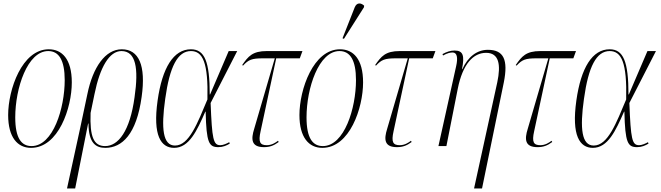

<svg xmlns="http://www.w3.org/2000/svg" viewBox="-20 -824 3731 1083"><path d="M155 10C310 10 385 -216 385 -359C385 -492 329 -546 255 -546C104 -546 26 -319 26 -175C26 -49 79 10 155 10ZM158 0C101 0 66 -44 66 -162C66 -327 135 -536 252 -536C312 -536 345 -485 345 -372C345 -215 280 0 158 0Z M358 239H404L477 -127H479C480 -16 521 10 574 10C668 10 750 -66 779 -278C804 -455 763 -546 667 -546C574 -546 504 -445 473 -294L431 -96ZM573 0C508 0 486 -53 491 -187L513 -293C544 -446 597 -536 665 -536C746 -536 763 -440 739 -276C713 -84 647 0 573 0Z M962 10C1047 10 1091 -87 1138 -194H1140C1144 -17 1159 6 1212 6C1237 6 1258 -3 1276 -14L1273 -22C1259 -14 1238 -5 1223 -5C1183 -5 1176 -38 1168 -243L1318 -536H1270L1165 -291H1163C1163 -477 1134 -546 1057 -546C959 -546 895 -442 869 -257C841 -59 888 10 962 10ZM967 -3C899 -3 888 -98 912 -267C937 -448 982 -536 1057 -536C1124 -536 1155 -470 1150 -263C1094 -130 1047 -3 967 -3Z M1469 6C1502 6 1525 -3 1552 -23L1548 -30C1534 -19 1512 -5 1485 -5C1447 -5 1436 -22 1450 -84L1538 -495H1671L1686 -536H1485C1404 -536 1380 -506 1346 -457L1351 -454C1382 -487 1399 -495 1464 -495H1530L1414 -98C1395 -38 1397 6 1469 6Z M1920 -605 2033 -783 2034 -792C2017 -808 1993 -812 1981 -783L1912 -608ZM1798 10C1953 10 2028 -216 2028 -359C2028 -492 1972 -546 1898 -546C1747 -546 1669 -319 1669 -175C1669 -49 1722 10 1798 10ZM1801 0C1744 0 1709 -44 1709 -162C1709 -327 1778 -536 1895 -536C1955 -536 1988 -485 1988 -372C1988 -215 1923 0 1801 0Z M2219 6C2252 6 2275 -3 2302 -23L2298 -30C2284 -19 2262 -5 2235 -5C2197 -5 2186 -22 2200 -84L2288 -495H2421L2436 -536H2235C2154 -536 2130 -506 2096 -457L2101 -454C2132 -487 2149 -495 2214 -495H2280L2164 -98C2145 -38 2147 6 2219 6Z M2654 239H2699L2822 -360C2847 -486 2822 -543 2732 -543C2670 -543 2619 -503 2588 -434H2586C2601 -510 2593 -539 2544 -539C2521 -539 2500 -532 2476 -519L2479 -511C2504 -525 2521 -528 2533 -528C2558 -528 2564 -499 2553 -451L2453 0H2498L2562 -323C2590 -464 2650 -526 2722 -526C2795 -526 2806 -459 2785 -360Z M3012 6C3045 6 3068 -3 3095 -23L3091 -30C3077 -19 3055 -5 3028 -5C2990 -5 2979 -22 2993 -84L3081 -495H3214L3229 -536H3028C2947 -536 2923 -506 2889 -457L2894 -454C2925 -487 2942 -495 3007 -495H3073L2957 -98C2938 -38 2940 6 3012 6Z M3324 10C3409 10 3453 -87 3500 -194H3502C3506 -17 3521 6 3574 6C3599 6 3620 -3 3638 -14L3635 -22C3621 -14 3600 -5 3585 -5C3545 -5 3538 -38 3530 -243L3680 -536H3632L3527 -291H3525C3525 -477 3496 -546 3419 -546C3321 -546 3257 -442 3231 -257C3203 -59 3250 10 3324 10ZM3329 -3C3261 -3 3250 -98 3274 -267C3299 -448 3344 -536 3419 -536C3486 -536 3517 -470 3512 -263C3456 -130 3409 -3 3329 -3Z"/></svg>

Font: Noto Serif Display ExtraCondensed ExtraLight
Style: Italic
Weight: 200
Width: 2
Italic angle: -12°
Designer: Monotype Design Team
Foundry: Monotype Imaging Inc.
Version: Version 2.009